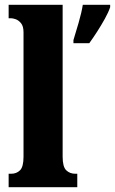

<svg xmlns="http://www.w3.org/2000/svg" viewBox="-20 -780 479 800"><path d="M286 -613Q295 -642 307.5 -685Q320 -728 325 -760H439V-750Q432 -729 417 -702Q402 -675 385 -648.5Q368 -622 352 -600H286ZM16 0V-56H26Q49 -56 63.5 -70.5Q78 -85 78 -127V-645Q78 -671 67.5 -683.5Q57 -696 45 -700Q33 -704 26 -704H16V-760H241V-127Q241 -85 256 -70.5Q271 -56 294 -56H302V0Z"/></svg>

Font: Noto Serif ExtraCondensed Black
Style: Regular
Weight: 900
Width: 2
Designer: Monotype Design Team
Foundry: Monotype Imaging Inc.
Version: Version 2.015; ttfautohint (v1.8.4.7-5d5b)